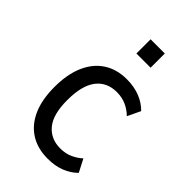

<svg xmlns="http://www.w3.org/2000/svg" viewBox="-218 -790 879 879"><g transform="rotate(45 221.5 -351.0)"><path d="M268 9Q203 9 156 -20.5Q109 -50 83.5 -106.5Q58 -163 58 -246Q58 -328 83.5 -386Q109 -444 156 -474.5Q203 -505 268 -505Q315 -505 353 -490Q391 -475 417 -448L387 -385Q366 -406 338.5 -418.5Q311 -431 277 -431Q213 -431 177.5 -385Q142 -339 142 -244Q142 -152 178 -108.5Q214 -65 276 -65Q310 -65 337 -77.5Q364 -90 383 -108L415 -46Q389 -20 352.5 -5.5Q316 9 268 9ZM215 -619V-711H307V-619Z"/></g></svg>

Font: Nunito Sans 7pt Condensed
Style: Regular
Weight: 400
Width: 3
Designer: Vernon Adams
Foundry: Vernon Adams
Version: Version 3.101;gftools[0.9.27]